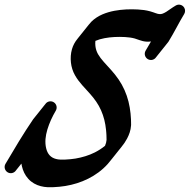

<svg xmlns="http://www.w3.org/2000/svg" viewBox="-59 -808 816 826"><path d="M612.6 -562C613.8 -563.3 614.9 -564.6 615.9 -566.1C617.1 -567.3 618.2 -568.7 619.1 -570.2C620.4 -571.4 621.4 -572.8 622.4 -574.3C623.6 -575.5 624.7 -576.9 625.7 -578.4C626.9 -579.6 628 -581 629 -582.5C630.2 -583.7 631.3 -585.1 632.2 -586.6C633.4 -587.8 634.5 -589.2 635.5 -590.7C636.7 -591.9 637.8 -593.3 638.8 -594.8C640 -596 641.1 -597.3 642 -598.8C643.3 -600.1 644.3 -601.4 645.3 -602.9C646.5 -604.2 647.6 -605.5 648.6 -607C649.8 -608.3 650.9 -609.6 651.9 -611.1C653.1 -612.3 654.2 -613.7 655.1 -615.2C656.3 -616.4 657.4 -617.8 658.4 -619.3C659.6 -620.5 660.7 -621.9 661.7 -623.4C663.2 -624.9 664.6 -626.6 665.7 -628.5L683.3 -658.4C689.1 -668.4 694.9 -678.9 700.3 -689.1C705.6 -699.2 710.8 -708.7 716.4 -718.5L733.4 -747.7L733.7 -748.2C738.2 -756.1 738.6 -766.1 733.8 -774.6C726.5 -787.4 710.3 -791.8 697.6 -784.5C680.6 -774.8 668.4 -764.6 656.6 -757.4C650.8 -753.8 645.3 -751 640.6 -749.3C638.2 -748.4 636 -747.9 634 -747.6C632.1 -747.3 630.5 -747.3 627.5 -747.4C622.3 -747.7 618.4 -748.6 611.5 -751.1C604.8 -753.4 596 -756.8 587.2 -759.2C569.3 -764.2 551.5 -766.2 534.5 -767.2C500.7 -769 467.2 -767.9 432.8 -761.5C415.7 -758.2 398.5 -753.4 381.5 -746.1C364.6 -738.8 347.9 -728.4 333.7 -714.3C329.9 -710.4 326.3 -706.3 323.1 -702C321.9 -700.6 320.8 -699.3 319.8 -697.9C318.7 -696.5 317.6 -695.2 316.5 -693.8C315.4 -692.4 314.3 -691.1 313.2 -689.7C312.1 -688.3 311 -687 310 -685.6C308.9 -684.3 307.7 -682.9 306.7 -681.5C305.6 -680.2 304.5 -678.8 303.4 -677.4C302.3 -676.1 301.2 -674.7 300.1 -673.3C299 -672 297.9 -670.6 296.9 -669.2C295.8 -667.9 294.7 -666.5 293.6 -665.1C292.5 -663.8 291.4 -662.5 290.3 -661.1C289.2 -659.7 288.1 -658.4 287.1 -657C286 -655.6 284.8 -654.3 283.8 -652.9C282.7 -651.5 281.6 -650.2 280.5 -648.8C279.4 -647.4 278.3 -646.1 277.2 -644.7C276.1 -643.4 275 -642 274 -640.6C263.4 -627.8 255.2 -612.6 250.7 -596.8C245.1 -577.3 244.1 -558.3 246.1 -539.2C248.1 -520 254.3 -500.4 263.7 -484C273 -467.5 284.2 -453.4 295.3 -440.9C317.5 -416 338.7 -394.8 354.9 -370.7C371.3 -346.9 382.7 -320.6 389.8 -292.5C393.1 -278.4 395.9 -264 397.2 -249.2C398.2 -241.9 398.3 -234.4 398.9 -227L399.2 -215.7L399.3 -210.1L399.4 -207.3L399.3 -205.5C398.9 -198.3 396.5 -189.5 392.8 -180.7C379.4 -169.8 364.6 -160.2 349 -152.3C323.2 -139.3 294.9 -130.9 265.9 -125.9C251.4 -123.5 236.6 -122.2 221.7 -121.5C206.1 -121 193.5 -120.9 182 -124.1C170.6 -127 161.4 -132.3 154.4 -140C147.4 -147.6 142.3 -158.2 139.5 -170.4C138 -176.5 137.1 -183 136.6 -189.7C136.4 -193 136.3 -196.4 136.3 -199.9C136.4 -203.2 136.3 -206.3 136.7 -209.7C137.8 -223 140.6 -237 144.8 -250.9C153.2 -278.7 165.9 -306.4 181 -331.9L181.1 -332C188.1 -344 184.8 -359.5 173.2 -367.5C161 -375.8 144.5 -372.7 136.2 -360.5C135.9 -360.2 135.7 -359.9 135.5 -359.6C134.6 -358.6 133.7 -357.6 132.9 -356.4C132.7 -356.1 132.5 -355.8 132.2 -355.5C131.3 -354.5 130.4 -353.5 129.6 -352.4C129.4 -352 129.2 -351.7 129 -351.4C128 -350.4 127.1 -349.4 126.3 -348.3C126.1 -347.9 125.9 -347.6 125.7 -347.3C124.8 -346.3 123.8 -345.3 123.1 -344.2C122.8 -343.8 122.6 -343.5 122.4 -343.2C121.5 -342.2 120.6 -341.2 119.8 -340.1C119.6 -339.8 119.4 -339.4 119.1 -339.1C118.2 -338.1 117.3 -337.1 116.5 -336C116.3 -335.7 116.1 -335.3 115.9 -335C115 -334 114 -333 113.2 -331.9C113 -331.6 112.8 -331.2 112.6 -330.9C111.7 -329.9 110.8 -329 110 -327.8C109.8 -327.5 109.5 -327.2 109.3 -326.8C108.4 -325.8 107.5 -324.9 106.7 -323.7C106.5 -323.4 106.3 -323.1 106.1 -322.7C105.1 -321.8 104.2 -320.8 103.4 -319.6C103.2 -319.3 103 -319 102.8 -318.6C101.9 -317.7 100.9 -316.7 100.2 -315.5C99.9 -315.2 99.7 -314.9 99.5 -314.6C98.6 -313.6 97.7 -312.6 96.9 -311.4C96.7 -311.1 96.5 -310.8 96.2 -310.5C95.3 -309.5 94.4 -308.5 93.6 -307.4C93.4 -307 93.2 -306.7 93 -306.4C92 -305.4 91.1 -304.4 90.3 -303.3C90.1 -302.9 89.9 -302.6 89.7 -302.3C88.8 -301.3 87.9 -300.3 87.1 -299.2C86.8 -298.8 86.6 -298.5 86.4 -298.2C85.5 -297.2 84.6 -296.2 83.8 -295.1C40.9 -232.4 2.6 -167.4 -35.4 -103.1L-35.4 -103.1C-42.9 -90.4 -38.6 -74.1 -26 -66.6C-13.7 -59.3 2 -63.2 9.8 -75C11 -76.3 12.1 -77.6 13 -79.1C14.2 -80.3 15.3 -81.7 16.3 -83.2C17.5 -84.4 18.6 -85.8 19.6 -87.3C20.8 -88.5 21.9 -89.9 22.9 -91.4C24.1 -92.6 25.1 -94 26.1 -95.5C27.3 -96.7 28.4 -98.1 29.4 -99.6C30.6 -100.8 31.7 -102.2 32.7 -103.7C32.8 -103.8 33 -103.9 33.1 -104.1C33.7 -100.3 34.4 -96.5 35.3 -92.7C39.6 -74 48.1 -54.6 62.7 -38.7C77 -22.6 96.9 -11.9 116.3 -7.1C126 -4.5 135.7 -3.2 145.1 -2.7C155 -2.2 162.8 -2.7 171.4 -2.8C188.4 -3.6 205.3 -5.1 222.2 -7.9C289.5 -18.9 356.4 -49.1 404.3 -102.3C407.9 -106.3 411.3 -110.5 414.6 -114.8C415.8 -116.1 416.8 -117.5 417.9 -118.9C419 -120.2 420.1 -121.6 421.2 -123C422.3 -124.3 423.4 -125.7 424.5 -127C425.6 -128.4 426.7 -129.8 427.7 -131.1C428.8 -132.5 429.9 -133.8 431 -135.2C432.1 -136.6 433.2 -137.9 434.3 -139.3C435.4 -140.7 436.5 -142 437.6 -143.4C438.7 -144.7 439.7 -146.1 440.8 -147.5C441.9 -148.8 443 -150.2 444.1 -151.6C445.2 -152.9 446.3 -154.3 447.4 -155.7C448.5 -157 449.6 -158.4 450.6 -159.8C451.7 -161.1 452.8 -162.5 453.9 -163.9C455 -165.2 456.1 -166.6 457.2 -167.9C458.3 -169.3 459.4 -170.7 460.5 -172C461.6 -173.4 462.6 -174.7 463.7 -176.1C472.8 -187.1 481 -199 487.8 -212C496.4 -228.5 503.4 -246.4 504.8 -268.5L505 -272.7L504.9 -275.8L504.8 -282.2L504.5 -294.8C503.8 -303.2 503.6 -311.7 502.6 -320.1C501 -337.1 497.8 -354 493.8 -370.9C485.4 -404.5 471 -437.5 451.3 -466.1C431.8 -495 407.6 -519 387.6 -541.6C377.5 -552.9 369 -564 362.6 -575.2C356.3 -586.5 352.8 -598 351.4 -610.4C350.6 -617.5 350.6 -625 351.4 -632.1C363.4 -637.3 376.7 -641.1 390.5 -643.7C418.7 -649.1 449.3 -650.2 479 -648.6C493.7 -647.7 507.8 -646 520.6 -642.4C527.1 -640.6 533.3 -638.3 541.6 -635.3C549.6 -632.3 561.3 -629.2 572 -628.8C577 -628.5 583.4 -628.5 589.3 -629.5C589.7 -629.5 590.1 -629.6 590.6 -629.7C588.7 -626.3 586.8 -622.9 584.8 -619.5L567.7 -590.4L567.5 -590L567.5 -590C560 -577.4 564.2 -561.1 576.9 -553.6C589.2 -546.3 604.9 -550.2 612.6 -562Z"/></svg>

Font: Ambarawa
Style: Script
Weight: 500
Foundry: Ekosamp
Version: Version 1.001;